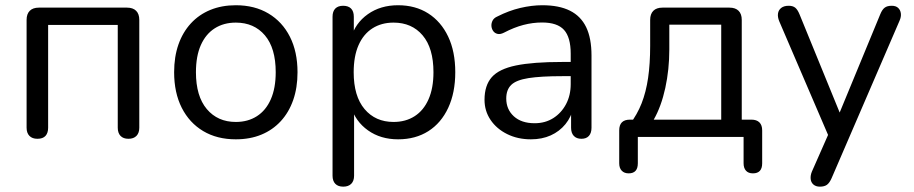

<svg xmlns="http://www.w3.org/2000/svg" viewBox="-20 -515 3438 722"><path d="M120.7 6.9Q101.3 6.9 90.7 -4Q80 -14.9 80 -34.8V-440.2Q80 -462.5 91.9 -474.4Q103.8 -486.3 126.2 -486.3H457.6Q480 -486.3 491.9 -474.4Q503.8 -462.5 503.8 -440.2V-34.8Q503.8 -14.9 493.1 -4Q482.4 6.9 463 6.9Q443.7 6.9 433.2 -4Q422.8 -14.9 422.8 -34.8V-421.2H161V-34.8Q161 -14.9 151.1 -4Q141.1 6.9 120.7 6.9Z M866.8 8.9Q796.1 8.9 744.1 -22.1Q692.1 -53.1 663.4 -109.8Q634.8 -166.5 634.8 -243.4Q634.8 -301.3 651 -347.6Q667.2 -393.8 697.8 -427.1Q728.4 -460.3 771.2 -477.8Q814 -495.3 866.8 -495.3Q937.5 -495.3 989.5 -464.3Q1041.6 -433.3 1070.2 -376.8Q1098.8 -320.3 1098.8 -243.4Q1098.8 -185.5 1082.6 -139Q1066.4 -92.5 1035.8 -59.3Q1005.2 -26.1 962.6 -8.6Q920.1 8.9 866.8 8.9ZM866.8 -56.4Q912.3 -56.4 946.1 -78.1Q980 -99.8 998.4 -141.7Q1016.8 -183.5 1016.8 -243.4Q1016.8 -334 976.2 -382Q935.5 -430 866.8 -430Q821.3 -430 787.5 -408.5Q753.7 -387 735.2 -345.4Q716.8 -303.8 716.8 -243.4Q716.8 -153.3 757.7 -104.8Q798.6 -56.4 866.8 -56.4Z M1270.7 186.9Q1251.3 186.9 1240.9 176.2Q1230.5 165.5 1230.5 145.7V-452Q1230.5 -472.4 1240.9 -482.9Q1251.3 -493.3 1270.3 -493.3Q1289.7 -493.3 1300.1 -482.9Q1310.5 -472.4 1310.5 -452V-357.1L1299.5 -371.2Q1315.6 -428 1363.2 -461.6Q1410.7 -495.3 1477 -495.3Q1542 -495.3 1590.3 -464.6Q1638.5 -433.8 1665.2 -377.6Q1692 -321.3 1692 -243.4Q1692 -166.5 1665.5 -109.5Q1639 -52.5 1590.8 -21.8Q1542.5 8.9 1477 8.9Q1411.2 8.9 1363.9 -24.7Q1316.5 -58.4 1300 -113.8H1311.5V145.7Q1311.5 165.5 1300.8 176.2Q1290.1 186.9 1270.7 186.9ZM1460 -56.4Q1505.5 -56.4 1539.3 -78.1Q1573.1 -99.8 1591.5 -141.7Q1610 -183.5 1610 -243.4Q1610 -334 1569.3 -382Q1528.7 -430 1460 -430Q1414.5 -430 1380.7 -408.5Q1346.8 -387 1328.4 -345.4Q1310 -303.8 1310 -243.4Q1310 -153.3 1350.9 -104.8Q1391.8 -56.4 1460 -56.4Z M1976.5 8.9Q1926.7 8.9 1887.1 -10.8Q1847.4 -30.5 1824.7 -64.1Q1802 -97.8 1802 -139.7Q1802 -193.7 1829.2 -224.7Q1856.4 -255.6 1920.2 -268.8Q1984 -282 2093.7 -282H2139V-228.6H2095.3Q2013.6 -228.6 1967.4 -221.3Q1921.1 -214 1902.4 -195.7Q1883.7 -177.5 1883.7 -144.6Q1883.7 -103.7 1912.3 -77.6Q1940.9 -51.6 1990.3 -51.6Q2030.2 -51.6 2060.5 -70.8Q2090.8 -90 2108.4 -123.1Q2126.1 -156.2 2126.1 -198.7V-313.1Q2126.1 -374.8 2100.9 -402.6Q2075.7 -430.4 2018.4 -430.4Q1983.6 -430.4 1948.5 -421.3Q1913.4 -412.2 1874.8 -392Q1861.1 -385.1 1850.8 -387.6Q1840.6 -390 1834.7 -398.2Q1828.8 -406.5 1828 -417Q1827.2 -427.5 1832.3 -437.5Q1837.4 -447.5 1850 -452.9Q1893.4 -475 1936.7 -485.2Q1980 -495.3 2019.2 -495.3Q2082.2 -495.3 2123.1 -474.9Q2164.1 -454.5 2184.2 -412.9Q2204.3 -371.3 2204.3 -306.1V-34.8Q2204.3 -14.9 2194.6 -4Q2184.9 6.9 2166.4 6.9Q2147.9 6.9 2137.7 -4Q2127.5 -14.9 2127.5 -34.8V-113H2137.1Q2128.5 -75.4 2106.2 -48Q2083.8 -20.7 2051 -5.9Q2018.1 8.9 1976.5 8.9Z M2344 136.9Q2327.5 136.9 2318 126.9Q2308.5 117 2308.5 99V-24.6Q2308.5 -65.1 2349 -65.1H2397.1L2348.5 -48.1Q2376.1 -84.2 2392.7 -126.4Q2409.3 -168.7 2417.1 -221.9Q2424.9 -275.1 2424.9 -342.6V-440.2Q2424.9 -462.5 2436.8 -474.4Q2448.7 -486.3 2471 -486.3H2723.2Q2745.5 -486.3 2757.4 -474.4Q2769.3 -462.5 2769.3 -440.2V-27.8L2732 -65.1H2805.6Q2825.1 -65.1 2835.6 -54.9Q2846.1 -44.6 2846.1 -24.6V99Q2846.1 136.9 2811.2 136.9Q2794.2 136.9 2785.2 126.9Q2776.2 117 2776.2 99V0H2378.5V99Q2378.5 136.9 2344 136.9ZM2438.3 -65.1H2692.1V-422.2H2496.9V-329Q2496.9 -253.8 2481.8 -184.2Q2466.6 -114.6 2438.3 -65.1Z M3063.1 186.9Q3048 186.9 3038.8 178.9Q3029.5 170.8 3028.4 157.7Q3027.2 144.5 3033 130.4L3101.5 -24.9V10.2L2910 -435.7Q2903.7 -451.4 2905.6 -464.3Q2907.5 -477.2 2917.7 -485.2Q2927.9 -493.3 2945.9 -493.3Q2961.5 -493.3 2970.5 -486Q2979.4 -478.7 2986.7 -460.8L3150.9 -59.1H3124L3290.1 -461.3Q3297.4 -479.2 3306.9 -486.2Q3316.3 -493.3 3333.3 -493.3Q3349 -493.3 3357.5 -485.2Q3366 -477.2 3367.6 -464.5Q3369.3 -451.8 3362.5 -436.7L3107.3 154.8Q3099.1 173.3 3089.4 180.1Q3079.7 186.9 3063.1 186.9Z"/></svg>

Font: Nunito ExtraLight
Style: Regular
Weight: 200
Designer: Vernon Adams
Foundry: Vernon Adams
Version: Version 3.602